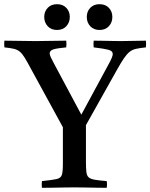

<svg xmlns="http://www.w3.org/2000/svg" viewBox="-45 -895 717 916"><path d="M512 -560 365 -298V-124Q365 -93 367 -75Q369 -57 378 -49Q387 -41 407 -37.5Q427 -34 464 -31Q467 -15 464 1Q443 1 414 0.5Q385 0 356.5 -0.5Q328 -1 309 -1Q290 -1 262 -0.5Q234 0 205 0.5Q176 1 155 1Q153 -14 155 -31Q203 -36 224 -40.5Q245 -45 250 -60.5Q255 -76 255 -111V-288L103 -566Q85 -600 73 -619.5Q61 -639 49.5 -648.5Q38 -658 21.5 -662Q5 -666 -24 -669Q-26 -685 -24 -701Q12 -701 50 -700Q88 -699 125 -699Q157 -699 196 -700Q235 -701 271 -701Q273 -686 271 -669Q228 -665 210 -659.5Q192 -654 192 -640Q192 -633 197.5 -621.5Q203 -610 212 -593L343 -348L475 -592Q493 -625 493 -637Q493 -652 472.5 -657.5Q452 -663 402 -669Q400 -686 402 -701Q418 -701 443 -700.5Q468 -700 492.5 -699.5Q517 -699 533 -699Q565 -699 592.5 -700Q620 -701 651 -701Q653 -685 651 -669Q622 -666 604 -662Q586 -658 573 -647.5Q560 -637 546 -616.5Q532 -596 512 -560ZM166 -814Q166 -840 182.5 -857.5Q199 -875 227 -875Q255 -875 271.5 -857.5Q288 -840 288 -814Q288 -788 271.5 -770Q255 -752 227 -752Q199 -752 182.5 -770Q166 -788 166 -814ZM369 -814Q369 -840 385.5 -857.5Q402 -875 430 -875Q458 -875 474.5 -857.5Q491 -840 491 -814Q491 -788 474.5 -770Q458 -752 430 -752Q402 -752 385.5 -770Q369 -788 369 -814Z"/></svg>

Font: Tiro Gurmukhi
Style: Regular
Weight: 400
Designer: Gurmukhi: John Hudson & Fiona Ross. Latin: John Hudson.
Foundry: Tiro Typeworks Ltd.
Version: Version 1.52